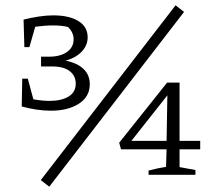

<svg xmlns="http://www.w3.org/2000/svg" viewBox="-20 -660 806 725"><path d="M64 -363H85L106 -285Q141 -279 167 -279Q212 -279 239 -295.5Q266 -312 266 -344Q266 -374 243 -391.5Q220 -409 179 -409H135V-446H167Q207 -446 232.5 -463.5Q258 -481 258 -512Q258 -537 237 -558Q213 -564 181 -564Q149 -564 113 -559L91 -482H72L69 -586Q97 -593 126 -597.5Q155 -602 181 -602Q241 -602 276 -580.5Q311 -559 311 -519Q311 -489 289 -465.5Q267 -442 228 -431Q272 -422 295.5 -399.5Q319 -377 319 -342Q319 -295 278 -268.5Q237 -242 172 -242Q120 -242 62 -258ZM166 45 134 20 643 -640 675 -615ZM541 0V-16Q575 -25 607 -30L609 -96H437L430 -121L611 -348H658V-128H736V-96H658V-29L718 -18V0ZM476 -128H609L612 -300Z"/></svg>

Font: Piazzolla SC Light
Style: Regular
Weight: 300
Designer: Juan Pablo del Peral
Foundry: Huerta Tipografica
Version: Version 1.330